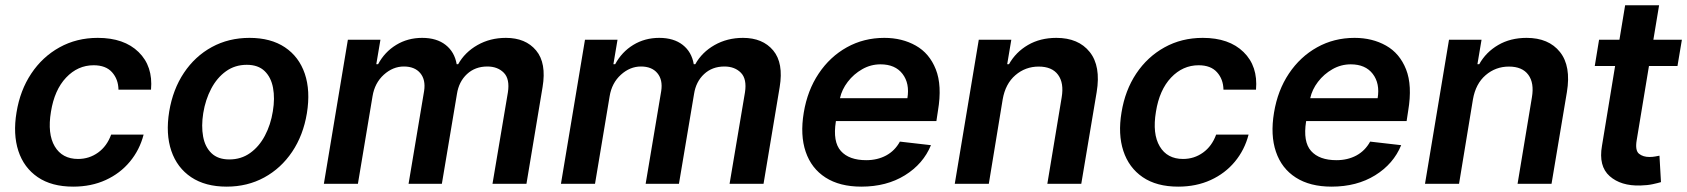

<svg xmlns="http://www.w3.org/2000/svg" viewBox="-20 -696 6388 727"><path d="M257.1 10.7Q175.4 10.7 122.9 -25.2Q70.3 -61.1 49.5 -124.6Q28.8 -188.2 42.6 -270.6Q56.1 -354 98.4 -417.4Q140.6 -480.8 205.4 -516.7Q270.2 -552.6 350.1 -552.6Q449.9 -552.6 504.8 -498.9Q559.7 -445.3 551.8 -356.5H428.6Q427.9 -396 404.3 -422.4Q380.7 -448.9 334.5 -448.9Q274.5 -448.9 230.3 -402.2Q186.1 -355.5 172.9 -272.7Q159.1 -189.3 187.3 -141.7Q215.6 -94.1 275.6 -94.1Q317.8 -94.1 351.4 -118.3Q384.9 -142.4 400.9 -186.4H523.8Q508.9 -128.6 471.9 -84Q435 -39.4 380.3 -14.4Q325.6 10.7 257.1 10.7Z M838.1 10.7Q757.5 10.7 704 -25Q650.6 -60.7 628.7 -124.8Q606.9 -188.9 620.7 -273.8Q634.6 -357.6 676.5 -420.3Q718.4 -483 782.1 -517.8Q845.9 -552.6 924.7 -552.6Q1005.3 -552.6 1058.8 -516.9Q1112.2 -481.2 1134.1 -416.9Q1155.9 -352.6 1142 -267Q1128.2 -183.6 1086.1 -121.1Q1044 -58.6 980.5 -24Q916.9 10.7 838.1 10.7ZM848.4 -92.3Q893.1 -92.3 927.2 -116.7Q961.3 -141 983.1 -182.4Q1005 -223.7 1013.1 -274.5Q1021.3 -323.5 1013.8 -363.5Q1006.4 -403.4 981.9 -427Q957.4 -450.6 914.4 -450.6Q869.7 -450.6 835.6 -426.1Q801.5 -401.6 779.7 -360.1Q757.8 -318.5 749.6 -267.8Q741.8 -218.8 749.1 -179Q756.4 -139.2 780.9 -115.8Q805.4 -92.3 848.4 -92.3Z M1206.3 0 1297.2 -545.5H1420.5L1404.8 -452.8H1411.6Q1436.4 -499.3 1480.1 -525.9Q1523.8 -552.6 1578.5 -552.6Q1633.5 -552.6 1667.4 -525.9Q1701.3 -499.3 1709.2 -452.8H1714.8Q1740.1 -498.2 1788 -525.4Q1835.9 -552.6 1895.6 -552.6Q1970.2 -552.6 2009.9 -505Q2049.7 -457.4 2034.4 -366.1L1973.4 0H1844.8L1903.1 -346.2Q1910.9 -397 1887.6 -420.6Q1864.3 -444.2 1825.3 -444.2Q1779.1 -444.2 1748.2 -415.5Q1717.3 -386.7 1710.2 -340.2L1653.1 0H1527L1585.9 -351.6Q1592.3 -393.8 1571.4 -419Q1550.4 -444.2 1509.2 -444.2Q1467.7 -444.2 1433.2 -413Q1398.8 -381.7 1390.6 -331.7L1335.2 0Z M2104 0 2195 -545.5H2318.2L2302.6 -452.8H2309.3Q2334.2 -499.3 2377.8 -525.9Q2421.5 -552.6 2476.2 -552.6Q2531.2 -552.6 2565.2 -525.9Q2599.1 -499.3 2606.9 -452.8H2612.6Q2637.8 -498.2 2685.7 -525.4Q2733.7 -552.6 2793.3 -552.6Q2867.9 -552.6 2907.7 -505Q2947.4 -457.4 2932.2 -366.1L2871.1 0H2742.5L2800.8 -346.2Q2808.6 -397 2785.3 -420.6Q2762.1 -444.2 2723 -444.2Q2676.8 -444.2 2646 -415.5Q2615.1 -386.7 2608 -340.2L2550.8 0H2424.7L2483.7 -351.6Q2490.1 -393.8 2469.1 -419Q2448.2 -444.2 2407 -444.2Q2365.4 -444.2 2331 -413Q2296.5 -381.7 2288.4 -331.7L2233 0Z M3241.5 10.7Q3159.4 10.7 3105.8 -23.8Q3052.2 -58.2 3030.7 -121.3Q3009.2 -184.3 3023.4 -269.5Q3037.3 -353.7 3079.9 -417.4Q3122.5 -481.2 3186.6 -516.9Q3250.7 -552.6 3328.5 -552.6Q3395.6 -552.6 3447.4 -523.4Q3499.3 -494.3 3523.4 -433.4Q3547.6 -372.5 3531.6 -277L3525.6 -237.6H3145.2L3144.9 -235.8Q3132.8 -159.1 3163.9 -124.3Q3195 -89.5 3259.9 -89.5Q3302.2 -89.5 3335.2 -107.2Q3368.3 -125 3387.4 -159.8L3505 -146.3Q3475.9 -75.3 3406.4 -32.3Q3337 10.7 3241.5 10.7ZM3160.5 -324.2H3415.8Q3425.1 -380 3397.4 -416.2Q3369.7 -452.4 3313.9 -452.4Q3277 -452.4 3244.7 -433.9Q3212.4 -415.5 3190 -386.2Q3167.6 -356.9 3160.5 -324.2Z M3776.6 -319.6 3724.1 0H3595.2L3686.1 -545.5H3809.3L3793.7 -452.8H3800.4Q3826 -498.6 3872.3 -525.6Q3918.7 -552.6 3979.8 -552.6Q4063.6 -552.6 4106.2 -499.1Q4148.8 -445.7 4132.5 -347.3L4074.2 0H3945.7L4000 -327.4Q4009.2 -381.7 3986.3 -412.8Q3963.4 -443.9 3913 -443.9Q3862.6 -443.9 3824.8 -411.4Q3786.9 -378.9 3776.6 -319.6Z M4441.1 10.7Q4359.4 10.7 4306.8 -25.2Q4254.3 -61.1 4233.5 -124.6Q4212.7 -188.2 4226.6 -270.6Q4240.1 -354 4282.3 -417.4Q4324.6 -480.8 4389.4 -516.7Q4454.2 -552.6 4534.1 -552.6Q4633.9 -552.6 4688.7 -498.9Q4743.6 -445.3 4735.8 -356.5H4612.6Q4611.9 -396 4588.2 -422.4Q4564.6 -448.9 4518.5 -448.9Q4458.5 -448.9 4414.2 -402.2Q4370 -355.5 4356.9 -272.7Q4343 -189.3 4371.3 -141.7Q4399.5 -94.1 4459.5 -94.1Q4501.8 -94.1 4535.3 -118.3Q4568.9 -142.4 4584.9 -186.4H4707.7Q4692.8 -128.6 4655.9 -84Q4619 -39.4 4564.3 -14.4Q4509.6 10.7 4441.1 10.7Z M5022 10.7Q4940 10.7 4886.4 -23.8Q4832.7 -58.2 4811.3 -121.3Q4789.8 -184.3 4804 -269.5Q4817.8 -353.7 4860.4 -417.4Q4903.1 -481.2 4967.2 -516.9Q5031.2 -552.6 5109 -552.6Q5176.1 -552.6 5228 -523.4Q5279.8 -494.3 5304 -433.4Q5328.1 -372.5 5312.1 -277L5306.1 -237.6H4925.8L4925.4 -235.8Q4913.4 -159.1 4944.4 -124.3Q4975.5 -89.5 5040.5 -89.5Q5082.7 -89.5 5115.8 -107.2Q5148.8 -125 5168 -159.8L5285.5 -146.3Q5256.4 -75.3 5187 -32.3Q5117.5 10.7 5022 10.7ZM4941.1 -324.2H5196.4Q5205.6 -380 5177.9 -416.2Q5150.2 -452.4 5094.5 -452.4Q5057.5 -452.4 5025.2 -433.9Q4992.9 -415.5 4970.5 -386.2Q4948.2 -356.9 4941.1 -324.2Z M5557.2 -319.6 5504.6 0H5375.7L5466.6 -545.5H5589.8L5574.2 -452.8H5581Q5606.5 -498.6 5652.9 -525.6Q5699.2 -552.6 5760.3 -552.6Q5844.1 -552.6 5886.7 -499.1Q5929.3 -445.7 5913 -347.3L5854.8 0H5726.2L5780.5 -327.4Q5789.8 -381.7 5766.9 -412.8Q5744 -443.9 5693.5 -443.9Q5643.1 -443.9 5605.3 -411.4Q5567.5 -378.9 5557.2 -319.6Z M6348.4 -545.5 6331.7 -446H6223.7L6177.2 -164.8Q6170.8 -126.1 6186.1 -113.8Q6201.3 -101.6 6225.5 -101.6Q6237.2 -101.6 6247.5 -103.5Q6257.8 -105.5 6263.5 -106.5L6269.2 -6.4Q6257.5 -2.8 6237.9 1.4Q6218.4 5.7 6191.1 6.4Q6117.5 8.5 6074.9 -29.1Q6032.3 -66.8 6045.8 -143.8L6095.5 -446H6018.5L6034.8 -545.5H6111.9L6133.5 -676.1H6262.1L6240.4 -545.5Z"/></svg>

Font: Inter UI Semi Bold
Style: Italic
Weight: 600
Italic angle: -9.39999°
Designer: Rasmus Andersson
Foundry: rsms
Version: 3.2;8d6f07862